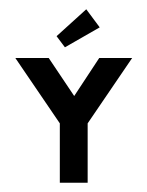

<svg xmlns="http://www.w3.org/2000/svg" viewBox="-20 -394 317 414"><path d="M13 -269 109 -128V0H169V-128L265 -269H194L140 -187L85 -269ZM102 -316 120 -292 195 -335 166 -374Z"/></svg>

Font: Hussar Tani
Style: Dwa
Weight: 700
Foundry: Cannot Into Space Fonts
Version: Version 0.92